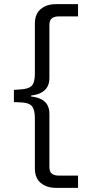

<svg xmlns="http://www.w3.org/2000/svg" viewBox="-20 -725 412 925"><path d="M249 180Q204 180 176 156Q148 132 148 87V-156Q148 -198 133 -214.5Q118 -231 76 -232L47 -233V-292L76 -294Q118 -296 133 -312Q148 -328 148 -370V-612Q148 -657 176 -681Q204 -705 249 -705H356V-646H263Q241 -646 229.5 -636.5Q218 -627 218 -604V-349Q218 -324 208 -306.5Q198 -289 178.5 -278.5Q159 -268 130 -265V-260Q159 -257 178.5 -247Q198 -237 208 -219.5Q218 -202 218 -177V79Q218 102 229.5 111.5Q241 121 263 121H356V180Z"/></svg>

Font: Nunito Sans 6pt Light
Style: Regular
Weight: 300
Version: Version 3.101;gftools[0.9.27]